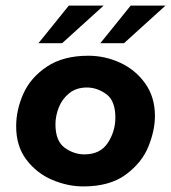

<svg xmlns="http://www.w3.org/2000/svg" viewBox="-20 -657 614 689"><path d="M38 -204Q38 -263 64 -321Q90 -379 148.5 -418Q207 -457 297 -457Q357 -457 412 -431.5Q467 -406 501.5 -357Q536 -308 536 -241Q536 -189 512.5 -131Q489 -73 431.5 -30.5Q374 12 279 12Q223 12 167.5 -11.5Q112 -35 75 -83.5Q38 -132 38 -204ZM394 -235Q394 -296 361 -319.5Q328 -343 292 -343Q254 -343 228.5 -322.5Q203 -302 191 -271.5Q179 -241 179 -211Q179 -151 212 -127Q245 -103 283 -103Q340 -103 367 -144.5Q394 -186 394 -235ZM203 -502H118L169 -565Q207 -613 227 -637H352ZM425 -502H340L391 -565Q429 -613 449 -637H574Z"/></svg>

Font: Josefin Sans
Style: Bold Italic
Weight: 700
Italic angle: -7°
Designer: Santiago Orozco
Foundry: Typemade
Version: Version 2.000